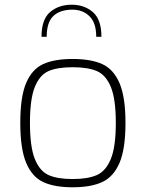

<svg xmlns="http://www.w3.org/2000/svg" viewBox="-20 -788 618 814"><path d="M66 -267Q66 -378 91 -436.5Q116 -495 163.5 -516.5Q211 -538 288 -538Q365 -538 413 -516.5Q461 -495 486.5 -436Q512 -377 512 -267Q512 -156 486.5 -97Q461 -38 413 -16Q365 6 288 6Q211 6 163.5 -16Q116 -38 91 -97.5Q66 -157 66 -267ZM471 -267Q471 -368 450 -419Q429 -470 391 -486.5Q353 -503 288 -503Q223 -503 185.5 -486.5Q148 -470 127.5 -419Q107 -368 107 -267Q107 -166 127.5 -114.5Q148 -63 185.5 -46Q223 -29 288 -29Q353 -29 391 -46Q429 -63 450 -114.5Q471 -166 471 -267ZM410 -632H388Q388 -691 359.5 -719Q331 -747 287 -747Q235 -747 206.5 -720.5Q178 -694 178 -632H156Q156 -706 192.5 -737Q229 -768 284 -768Q338 -768 374 -736.5Q410 -705 410 -632Z"/></svg>

Font: Exo ExtraLight
Style: Regular
Weight: 275
Designer: Natanael Gama
Foundry: Natanael Gama
Version: Version 1.500; ttfautohint (v1.6)